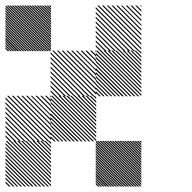

<svg xmlns="http://www.w3.org/2000/svg" viewBox="-21 -688 708 709"><path d="M500.8 -160 493.3 -167.5H499.2L500.8 -165.8ZM500.8 -150.8 484.2 -167.5H490L500.8 -156.7ZM500.8 -141.7 475 -167.5H480.8L500.8 -147.5ZM500.8 -132.5 465.8 -167.5H471.7L500.8 -138.3ZM500.8 -123.3 456.7 -167.5H462.5L500.8 -129.2ZM500.8 -114.2 447.5 -167.5H453.3L500.8 -120ZM500.8 -105 438.3 -167.5H444.2L500.8 -110.8ZM500.8 -95.8 429.2 -167.5H435L500.8 -101.7ZM500.8 -86.7 420 -167.5H425.8L500.8 -92.5ZM500.8 -77.5 410.8 -167.5H416.7L500.8 -83.3ZM500.8 -68.3 401.7 -167.5H407.5L500.8 -74.2ZM500.8 -59.2 392.5 -167.5H398.3L500.8 -65ZM500.8 -50 383.3 -167.5H389.2L500.8 -55.8ZM500.8 -40.8 374.2 -167.5H380L500.8 -46.7ZM500.8 -31.7 365 -167.5H370.8L500.8 -37.5ZM500.8 -22.5 355.8 -167.5H361.7L500.8 -28.3ZM500.8 -13.3 346.7 -167.5H352.5L500.8 -19.2ZM500.8 -4.2 337.5 -167.5H343.3L500.8 -10ZM496.7 0.8 332.5 -163.3 334.2 -167.5 500.8 -0.8ZM487.5 0.8 332.5 -154.2V-160L493.3 0.8ZM478.3 0.8 332.5 -145V-150.8L484.2 0.8ZM469.2 0.8 332.5 -135.8V-141.7L475 0.8ZM460 0.8 332.5 -126.7V-132.5L465.8 0.8ZM450.8 0.8 332.5 -117.5V-123.3L456.7 0.8ZM441.7 0.8 332.5 -108.3V-114.2L447.5 0.8ZM432.5 0.8 332.5 -99.2V-105L438.3 0.8ZM423.3 0.8 332.5 -90V-95.8L429.2 0.8ZM414.2 0.8 332.5 -80.8V-86.7L420 0.8ZM405 0.8 332.5 -71.7V-77.5L410.8 0.8ZM395.8 0.8 332.5 -62.5V-68.3L401.7 0.8ZM386.7 0.8 332.5 -53.3V-59.2L392.5 0.8ZM376.7 0.8 332.5 -43.3V-50L383.3 0.8ZM368.3 0.8 332.5 -35V-40.8L374.2 0.8ZM359.2 0.8 332.5 -25.8V-31.7L365 0.8ZM350 0.8 332.5 -16.7V-22.5L355.8 0.8ZM340.8 0.8 332.5 -7.5V-13.3L346.7 0.8ZM167.5 -155.8 155.8 -167.5H161.7L167.5 -161.7ZM167.5 -141.7 141.7 -167.5H147.5L167.5 -147.5ZM167.5 -127.5 127.5 -167.5H133.3L167.5 -133.3ZM167.5 -113.3 113.3 -167.5H119.2L167.5 -119.2ZM167.5 -99.2 99.2 -167.5H105L167.5 -105ZM167.5 -85 85 -167.5H90.8L167.5 -90.8ZM167.5 -70.8 70.8 -167.5H76.7L167.5 -76.7ZM167.5 -56.7 56.7 -167.5H62.5L167.5 -62.5ZM167.5 -42.5 42.5 -167.5H48.3L167.5 -48.3ZM167.5 -28.3 28.3 -167.5H34.2L167.5 -34.2ZM167.5 -14.2 14.2 -167.5H20L167.5 -20ZM167.5 0 0 -167.5H5.8L167.5 -5.8ZM154.2 0.8 -0.8 -154.2V-160L160 0.8ZM140 0.8 -0.8 -140V-145.8L145.8 0.8ZM125.8 0.8 -0.8 -125.8V-131.7L131.7 0.8ZM111.7 0.8 -0.8 -111.7V-117.5L117.5 0.8ZM96.7 0.8 -0.8 -96.7V-103.3L103.3 0.8ZM83.3 0.8 -0.8 -83.3V-89.2L89.2 0.8ZM69.2 0.8 -0.8 -69.2V-75L75 0.8ZM55 0.8 -0.8 -55V-60.8L60.8 0.8ZM40.8 0.8 -0.8 -40.8V-46.7L46.7 0.8ZM26.7 0.8 -0.8 -26.7V-32.5L32.5 0.8ZM12.5 0.8 -0.8 -12.5V-18.3L18.3 0.8ZM334.2 -322.5 322.5 -334.2H328.3L334.2 -328.3ZM334.2 -308.3 308.3 -334.2H314.2L334.2 -314.2ZM334.2 -294.2 294.2 -334.2H300L334.2 -300ZM334.2 -280 280 -334.2H285.8L334.2 -285.8ZM334.2 -265.8 265.8 -334.2H271.7L334.2 -271.7ZM334.2 -251.7 251.7 -334.2H257.5L334.2 -257.5ZM334.2 -237.5 237.5 -334.2H243.3L334.2 -243.3ZM334.2 -223.3 223.3 -334.2H229.2L334.2 -229.2ZM334.2 -209.2 209.2 -334.2H215L334.2 -215ZM334.2 -195 195 -334.2H200.8L334.2 -200.8ZM334.2 -180.8 180.8 -334.2H186.7L334.2 -186.7ZM334.2 -166.7 166.7 -334.2H172.5L334.2 -172.5ZM320.8 -165.8 165.8 -320.8V-326.7L326.7 -165.8ZM306.7 -165.8 165.8 -306.7V-312.5L312.5 -165.8ZM292.5 -165.8 165.8 -292.5V-298.3L298.3 -165.8ZM278.3 -165.8 165.8 -278.3V-284.2L284.2 -165.8ZM263.3 -165.8 165.8 -263.3V-270L270 -165.8ZM250 -165.8 165.8 -250V-255.8L255.8 -165.8ZM235.8 -165.8 165.8 -235.8V-241.7L241.7 -165.8ZM221.7 -165.8 165.8 -221.7V-227.5L227.5 -165.8ZM207.5 -165.8 165.8 -207.5V-213.3L213.3 -165.8ZM193.3 -165.8 165.8 -193.3V-199.2L199.2 -165.8ZM179.2 -165.8 165.8 -179.2V-185L185 -165.8ZM167.5 -329.2 162.5 -334.2H167.5ZM167.5 -311.7 145 -334.2H150.8L167.5 -317.5ZM167.5 -294.2 127.5 -334.2H133.3L167.5 -300ZM167.5 -276.7 110 -334.2H115.8L167.5 -282.5ZM167.5 -259.2 92.5 -334.2H97.5L167.5 -264.2ZM167.5 -241.7 75 -334.2H80.8L167.5 -247.5ZM167.5 -224.2 57.5 -334.2H63.3L167.5 -230ZM167.5 -206.7 40 -334.2H45.8L167.5 -212.5ZM167.5 -189.2 22.5 -334.2H28.3L167.5 -195ZM167.5 -171.7 5 -334.2H10.8L167.5 -177.5ZM155.8 -165.8 -0.8 -322.5V-328.3L161.7 -165.8ZM138.3 -165.8 -0.8 -305V-310.8L144.2 -165.8ZM120.8 -165.8 -0.8 -287.5V-293.3L126.7 -165.8ZM103.3 -165.8 -0.8 -270V-275.8L109.2 -165.8ZM85.8 -165.8 -0.8 -252.5V-258.3L91.7 -165.8ZM68.3 -165.8 -0.8 -235V-240.8L74.2 -165.8ZM50.8 -165.8 -0.8 -217.5V-223.3L56.7 -165.8ZM33.3 -165.8 -0.8 -200V-205.8L39.2 -165.8ZM15.8 -165.8 -0.8 -182.5V-188.3L21.7 -165.8ZM167.5 -334.2H168.3L167.5 -335ZM500.8 -489.2 489.2 -500.8H495L500.8 -495ZM500.8 -475 475 -500.8H480.8L500.8 -480.8ZM500.8 -460.8 460.8 -500.8H466.7L500.8 -466.7ZM500.8 -446.7 446.7 -500.8H452.5L500.8 -452.5ZM500.8 -432.5 432.5 -500.8H438.3L500.8 -438.3ZM500.8 -418.3 418.3 -500.8H424.2L500.8 -424.2ZM500.8 -404.2 404.2 -500.8H410L500.8 -410ZM500.8 -390 390 -500.8H395.8L500.8 -395.8ZM500.8 -375.8 375.8 -500.8H381.7L500.8 -381.7ZM500.8 -361.7 361.7 -500.8H367.5L500.8 -367.5ZM500.8 -347.5 347.5 -500.8H353.3L500.8 -353.3ZM500.8 -333.3 333.3 -500.8H339.2L500.8 -339.2ZM487.5 -332.5 332.5 -487.5V-493.3L493.3 -332.5ZM473.3 -332.5 332.5 -473.3V-479.2L479.2 -332.5ZM459.2 -332.5 332.5 -459.2V-465L465 -332.5ZM445 -332.5 332.5 -445V-450.8L450.8 -332.5ZM430 -332.5 332.5 -430V-436.7L436.7 -332.5ZM416.7 -332.5 332.5 -416.7V-422.5L422.5 -332.5ZM402.5 -332.5 332.5 -402.5V-408.3L408.3 -332.5ZM388.3 -332.5 332.5 -388.3V-394.2L394.2 -332.5ZM374.2 -332.5 332.5 -374.2V-380L380 -332.5ZM360 -332.5 332.5 -360V-365.8L365.8 -332.5ZM345.8 -332.5 332.5 -345.8V-351.7L351.7 -332.5ZM334.2 -495.8 329.2 -500.8H334.2ZM334.2 -478.3 311.7 -500.8H317.5L334.2 -484.2ZM334.2 -460.8 294.2 -500.8H300L334.2 -466.7ZM334.2 -443.3 276.7 -500.8H282.5L334.2 -449.2ZM334.2 -425.8 259.2 -500.8H264.2L334.2 -430.8ZM334.2 -408.3 241.7 -500.8H247.5L334.2 -414.2ZM334.2 -390.8 224.2 -500.8H230L334.2 -396.7ZM334.2 -373.3 206.7 -500.8H212.5L334.2 -379.2ZM334.2 -355.8 189.2 -500.8H195L334.2 -361.7ZM334.2 -338.3 171.7 -500.8H177.5L334.2 -344.2ZM322.5 -332.5 165.8 -489.2V-495L328.3 -332.5ZM305 -332.5 165.8 -471.7V-477.5L310.8 -332.5ZM287.5 -332.5 165.8 -454.2V-460L293.3 -332.5ZM270 -332.5 165.8 -436.7V-442.5L275.8 -332.5ZM252.5 -332.5 165.8 -419.2V-425L258.3 -332.5ZM235 -332.5 165.8 -401.7V-407.5L240.8 -332.5ZM217.5 -332.5 165.8 -384.2V-390L223.3 -332.5ZM200 -332.5 165.8 -366.7V-372.5L205.8 -332.5ZM182.5 -332.5 165.8 -349.2V-355L188.3 -332.5ZM334.2 -500.8H335L334.2 -501.7ZM500.8 -662.5 495.8 -667.5H500.8ZM500.8 -645 478.3 -667.5H484.2L500.8 -650.8ZM500.8 -627.5 460.8 -667.5H466.7L500.8 -633.3ZM500.8 -610 443.3 -667.5H449.2L500.8 -615.8ZM500.8 -592.5 425.8 -667.5H430.8L500.8 -597.5ZM500.8 -575 408.3 -667.5H414.2L500.8 -580.8ZM500.8 -557.5 390.8 -667.5H396.7L500.8 -563.3ZM500.8 -540 373.3 -667.5H379.2L500.8 -545.8ZM500.8 -522.5 355.8 -667.5H361.7L500.8 -528.3ZM500.8 -505 338.3 -667.5H344.2L500.8 -510.8ZM489.2 -499.2 332.5 -655.8V-661.7L495 -499.2ZM471.7 -499.2 332.5 -638.3V-644.2L477.5 -499.2ZM454.2 -499.2 332.5 -620.8V-626.7L460 -499.2ZM436.7 -499.2 332.5 -603.3V-609.2L442.5 -499.2ZM419.2 -499.2 332.5 -585.8V-591.7L425 -499.2ZM401.7 -499.2 332.5 -568.3V-574.2L407.5 -499.2ZM384.2 -499.2 332.5 -550.8V-556.7L390 -499.2ZM366.7 -499.2 332.5 -533.3V-539.2L372.5 -499.2ZM349.2 -499.2 332.5 -515.8V-521.7L355 -499.2ZM500.8 -667.5H501.7L500.8 -668.3ZM167.5 -660 160 -667.5H165.8L167.5 -665.8ZM167.5 -650.8 150.8 -667.5H156.7L167.5 -656.7ZM167.5 -641.7 141.7 -667.5H147.5L167.5 -647.5ZM167.5 -632.5 132.5 -667.5H138.3L167.5 -638.3ZM167.5 -623.3 123.3 -667.5H129.2L167.5 -629.2ZM167.5 -614.2 114.2 -667.5H120L167.5 -620ZM167.5 -605 105 -667.5H110.8L167.5 -610.8ZM167.5 -595.8 95.8 -667.5H101.7L167.5 -601.7ZM167.5 -586.7 86.7 -667.5H92.5L167.5 -592.5ZM167.5 -577.5 77.5 -667.5H83.3L167.5 -583.3ZM167.5 -568.3 68.3 -667.5H74.2L167.5 -574.2ZM167.5 -559.2 59.2 -667.5H65L167.5 -565ZM167.5 -550 50 -667.5H55.8L167.5 -555.8ZM167.5 -540.8 40.8 -667.5H46.7L167.5 -546.7ZM167.5 -531.7 31.7 -667.5H37.5L167.5 -537.5ZM167.5 -522.5 22.5 -667.5H28.3L167.5 -528.3ZM167.5 -513.3 13.3 -667.5H19.2L167.5 -519.2ZM167.5 -504.2 4.2 -667.5H10L167.5 -510ZM163.3 -499.2 -0.8 -663.3 0.8 -667.5 167.5 -500.8ZM154.2 -499.2 -0.8 -654.2V-660L160 -499.2ZM145 -499.2 -0.8 -645V-650.8L150.8 -499.2ZM135.8 -499.2 -0.8 -635.8V-641.7L141.7 -499.2ZM126.7 -499.2 -0.8 -626.7V-632.5L132.5 -499.2ZM117.5 -499.2 -0.8 -617.5V-623.3L123.3 -499.2ZM108.3 -499.2 -0.8 -608.3V-614.2L114.2 -499.2ZM99.2 -499.2 -0.8 -599.2V-605L105 -499.2ZM90 -499.2 -0.8 -590V-595.8L95.8 -499.2ZM80.8 -499.2 -0.8 -580.8V-586.7L86.7 -499.2ZM71.7 -499.2 -0.8 -571.7V-577.5L77.5 -499.2ZM62.5 -499.2 -0.8 -562.5V-568.3L68.3 -499.2ZM53.3 -499.2 -0.8 -553.3V-559.2L59.2 -499.2ZM43.3 -499.2 -0.8 -543.3V-550L50 -499.2ZM35 -499.2 -0.8 -535V-540.8L40.8 -499.2ZM25.8 -499.2 -0.8 -525.8V-531.7L31.7 -499.2ZM16.7 -499.2 -0.8 -516.7V-522.5L22.5 -499.2ZM7.5 -499.2 -0.8 -507.5V-513.3L13.3 -499.2Z"/></svg>

Font: 0xA000-Pixelated
Style: Pixelated
Weight: 400
Version: Version 0.1